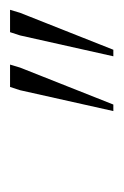

<svg xmlns="http://www.w3.org/2000/svg" viewBox="48 -758 246 382"><g transform="rotate(-90 171.0 -567.0)"><path d="M141 -464.5 182.5 -650 189 -670H233.5L227.5 -650L154 -464.5ZM250 -464.5 291.5 -650 298 -670H342.5L336.5 -650L263 -464.5Z"/></g></svg>

Font: Newsreader 16pt ExtraLight
Style: Italic
Weight: 275
Italic angle: -17°
Designer: Hugues Gentile
Foundry: Production Type
Version: Version 1.003; ttfautohint (v1.8.3)